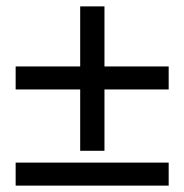

<svg xmlns="http://www.w3.org/2000/svg" viewBox="-20 -581 577 601"><path d="M508 0H29V-72H508ZM231 -109V-301H29V-373H231V-561H307V-373H508V-301H307V-109Z"/></svg>

Font: Source Serif Pro Semibold
Style: Regular
Weight: 600
Designer: Frank Grießhammer
Foundry: Adobe Systems Incorporated
Version: Version 3.000;hotconv 1.0.109;makeotfexe 2.5.65596